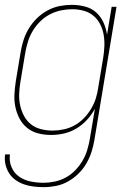

<svg xmlns="http://www.w3.org/2000/svg" viewBox="-22 -548 542 791"><path d="M158 223Q137 223 116.5 220.5Q96 218 77 211.5Q58 205 42 193.5Q26 182 15.5 165.5Q5 149 0.5 129Q-4 109 -1 88H19Q15 116 25.5 140.5Q36 165 56.5 179.5Q77 194 103.5 199.5Q130 205 158 205Q180 205 203.5 200Q227 195 248.5 183.5Q270 172 287.5 154Q305 136 317.5 115Q330 94 337 71Q344 48 348 25L369 -100Q356 -76 336.5 -54.5Q317 -33 292.5 -18.5Q268 -4 241.5 2Q215 8 189 8Q161 8 135.5 1.5Q110 -5 90.5 -20.5Q71 -36 59 -58.5Q47 -81 41.5 -106.5Q36 -132 37.5 -159Q39 -186 43 -213L63 -333Q67 -358 75 -383Q83 -408 97 -431Q111 -454 130.5 -473Q150 -492 174 -505Q198 -518 223.5 -523Q249 -528 274 -528Q302 -528 328.5 -521Q355 -514 374 -497Q393 -480 404 -456Q415 -432 419 -405L438 -520H458L367 28Q363 53 355 78Q347 103 333.5 126Q320 149 300.5 168Q281 187 257.5 200Q234 213 208.5 218Q183 223 158 223ZM195 -10Q217 -10 240.5 -15Q264 -20 285 -31.5Q306 -43 323.5 -61Q341 -79 353.5 -100Q366 -121 373 -143.5Q380 -166 383 -189L403 -309Q407 -333 408 -357.5Q409 -382 405 -405Q401 -428 390.5 -448.5Q380 -469 362.5 -483.5Q345 -498 322 -504Q299 -510 275 -510Q252 -510 228.5 -505Q205 -500 183 -488.5Q161 -477 143 -459Q125 -441 112.5 -420Q100 -399 93 -376Q86 -353 82 -330L62 -210Q58 -186 57 -161.5Q56 -137 61 -114Q66 -91 77 -70.5Q88 -50 105.5 -36Q123 -22 146.5 -16Q170 -10 195 -10Z"/></svg>

Font: Iosevka SS04 Thin Oblique
Style: Regular
Weight: 100
Italic angle: -9°
Monospace: yes
Designer: Belleve Invis
Foundry: Belleve Invis
Version: Version 19.0.0; ttfautohint (v1.8.4)